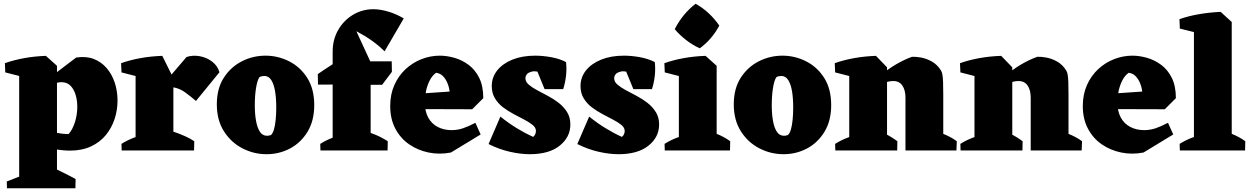

<svg xmlns="http://www.w3.org/2000/svg" viewBox="-20 -800 6657 1021"><path d="M351 1Q295 1 226.5 -17Q158 -35 102 -65L180 -136Q198 -122 225.5 -110.5Q253 -99 284.5 -93Q316 -87 345 -87Q366 -111 378.5 -150.5Q391 -190 391 -232Q391 -266 382 -296Q373 -326 354.5 -344.5Q336 -363 307 -363Q288 -363 265 -353.5Q242 -344 216 -327L207 -359L385 -494Q438 -502 478.5 -486.5Q519 -471 547.5 -437.5Q576 -404 590.5 -359.5Q605 -315 605 -265Q605 -215 589.5 -167.5Q574 -120 543 -82Q512 -44 464 -21.5Q416 1 351 1ZM17 201 16 165Q48 152 82.5 139Q117 126 148 113L140 201ZM218 201 251 86Q284 102 317.5 118.5Q351 135 382 152L381 201ZM82 201V-445L224 -503L283 -450V201ZM8 -415 6 -464Q54 -481 109.5 -491Q165 -501 225 -503L229 -455L133 -383Z M701 0V-445L843 -503L902 -384V0ZM777 -246 813 -311 972 -497Q1006 -508 1043 -501Q1080 -494 1108.5 -472Q1137 -450 1147 -416L1022 -263Q996 -286 965 -308.5Q934 -331 899 -336ZM626 -415 624 -464Q672 -481 727.5 -491Q783 -501 843 -503L838 -417L751 -383ZM627 0 626 -35Q658 -55 692.5 -68Q727 -81 758 -88L750 0ZM845 0 878 -107Q900 -101 923 -92.5Q946 -84 969 -73.5Q992 -63 1013 -49L1012 0Z M1397 20Q1330 20 1269.5 -11Q1209 -42 1171 -101.5Q1133 -161 1133 -245Q1133 -329 1170 -386.5Q1207 -444 1266 -474Q1325 -504 1392 -504Q1458 -504 1517.5 -474Q1577 -444 1614 -385.5Q1651 -327 1651 -241Q1651 -158 1615.5 -99.5Q1580 -41 1522.5 -10.5Q1465 20 1397 20ZM1400 -78Q1410 -78 1421 -82Q1431 -91 1437 -112Q1443 -133 1446 -163.5Q1449 -194 1449 -229Q1449 -276 1443 -313.5Q1437 -351 1423 -373.5Q1409 -396 1386 -396Q1379 -396 1371.5 -394.5Q1364 -393 1359 -389Q1348 -372 1341.5 -332Q1335 -292 1335 -239Q1335 -194 1341.5 -157.5Q1348 -121 1362 -99.5Q1376 -78 1400 -78Z M1749 0V-526Q1749 -589 1778 -640Q1807 -691 1856.5 -721Q1906 -751 1966 -751Q2001 -751 2044 -738.5Q2087 -726 2127 -702L2025 -527Q1994 -558 1956.5 -584.5Q1919 -611 1875 -634L1952 -467L1951 -437V0ZM1684 0 1683 -35Q1715 -55 1749.5 -68Q1784 -81 1815 -88L1807 0ZM1878 0 1911 -107Q1944 -97 1977.5 -83Q2011 -69 2042 -49L2041 0ZM1671 -350 1670 -406Q1706 -431 1742 -454Q1778 -477 1813 -499L1895 -426L1892 -351ZM1894 -349V-474H2063L2064 -418L2012 -349Z M2378 11Q2317 23 2259 11Q2201 -1 2155 -33Q2109 -65 2082 -116.5Q2055 -168 2055 -236Q2055 -298 2077 -347.5Q2099 -397 2136.5 -432Q2174 -467 2221.5 -485.5Q2269 -504 2319 -504Q2356 -504 2396.5 -492.5Q2437 -481 2472 -455Q2507 -429 2528.5 -385.5Q2550 -342 2550 -278L2370 -271Q2375 -301 2367.5 -333Q2360 -365 2342.5 -387.5Q2325 -410 2299 -413Q2279 -399 2265.5 -373Q2252 -347 2245.5 -316Q2239 -285 2239 -257Q2239 -208 2257 -175Q2275 -142 2307.5 -125Q2340 -108 2381 -108Q2413 -108 2442.5 -118Q2472 -128 2508 -147L2536 -85ZM2491 -219 2181 -220 2165 -299 2442 -318 2550 -278Z M2797 20Q2748 20 2691 7Q2634 -6 2578 -34L2641 -180Q2683 -146 2727 -119Q2771 -92 2815 -72Q2823 -78 2826.5 -87Q2830 -96 2830 -103Q2830 -121 2813 -135Q2796 -149 2769.5 -163Q2743 -177 2712.5 -193Q2682 -209 2655.5 -229Q2629 -249 2612 -277Q2595 -305 2595 -342Q2595 -389 2624 -425.5Q2653 -462 2705 -483Q2757 -504 2826 -504Q2866 -504 2910.5 -496Q2955 -488 2990 -470L2953 -379Q2923 -397 2885.5 -408.5Q2848 -420 2817 -421Q2790 -416 2782 -405.5Q2774 -395 2774 -384Q2774 -365 2791.5 -350Q2809 -335 2836 -320.5Q2863 -306 2893.5 -290Q2924 -274 2951 -253Q2978 -232 2995.5 -204Q3013 -176 3013 -138Q3013 -71 2956.5 -25.5Q2900 20 2797 20ZM2876 -326 2813 -480 2990 -470Q2994 -434 2990 -397.5Q2986 -361 2975 -326Z M3269 20Q3220 20 3163 7Q3106 -6 3050 -34L3113 -180Q3155 -146 3199 -119Q3243 -92 3287 -72Q3295 -78 3298.5 -87Q3302 -96 3302 -103Q3302 -121 3285 -135Q3268 -149 3241.5 -163Q3215 -177 3184.5 -193Q3154 -209 3127.5 -229Q3101 -249 3084 -277Q3067 -305 3067 -342Q3067 -389 3096 -425.5Q3125 -462 3177 -483Q3229 -504 3298 -504Q3338 -504 3382.5 -496Q3427 -488 3462 -470L3425 -379Q3395 -397 3357.5 -408.5Q3320 -420 3289 -421Q3262 -416 3254 -405.5Q3246 -395 3246 -384Q3246 -365 3263.5 -350Q3281 -335 3308 -320.5Q3335 -306 3365.5 -290Q3396 -274 3423 -253Q3450 -232 3467.5 -204Q3485 -176 3485 -138Q3485 -71 3428.5 -25.5Q3372 20 3269 20ZM3348 -326 3285 -480 3462 -470Q3466 -434 3462 -397.5Q3458 -361 3447 -326Z M3590 0V-445L3732 -503L3791 -450V0ZM3515 0 3514 -35Q3546 -55 3580.5 -68Q3615 -81 3646 -88L3638 0ZM3683 0 3716 -115Q3749 -105 3790.5 -88.5Q3832 -72 3863 -49L3862 0ZM3515 -415 3513 -464Q3561 -481 3616.5 -491Q3672 -501 3732 -503L3727 -417L3640 -383ZM3701 -543Q3662 -561 3628 -587.5Q3594 -614 3568 -645Q3589 -686 3617 -720Q3645 -754 3679 -780Q3717 -759 3749 -729Q3781 -699 3805 -664Q3786 -628 3759.5 -597Q3733 -566 3701 -543Z M4146 20Q4079 20 4018.5 -11Q3958 -42 3920 -101.5Q3882 -161 3882 -245Q3882 -329 3919 -386.5Q3956 -444 4015 -474Q4074 -504 4141 -504Q4207 -504 4266.5 -474Q4326 -444 4363 -385.5Q4400 -327 4400 -241Q4400 -158 4364.5 -99.5Q4329 -41 4271.5 -10.5Q4214 20 4146 20ZM4149 -78Q4159 -78 4170 -82Q4180 -91 4186 -112Q4192 -133 4195 -163.5Q4198 -194 4198 -229Q4198 -276 4192 -313.5Q4186 -351 4172 -373.5Q4158 -396 4135 -396Q4128 -396 4120.5 -394.5Q4113 -393 4108 -389Q4097 -372 4090.5 -332Q4084 -292 4084 -239Q4084 -194 4090.5 -157.5Q4097 -121 4111 -99.5Q4125 -78 4149 -78Z M4496 0V-445L4638 -503L4697 -442V0ZM4795 0V-281Q4795 -322 4777.5 -346.5Q4760 -371 4725 -369Q4702 -368 4676.5 -356.5Q4651 -345 4626 -328.5Q4601 -312 4577 -294L4576 -315Q4616 -360 4658.5 -396Q4701 -432 4744.5 -457.5Q4788 -483 4830 -498Q4850 -499 4878 -494Q4906 -489 4935 -473Q4964 -457 4984 -425Q4989 -417 4991.5 -403Q4994 -389 4995 -364Q4996 -339 4996 -294V0ZM4421 -415 4419 -464Q4467 -481 4522.5 -491Q4578 -501 4638 -503L4633 -417L4546 -383ZM4422 0 4421 -35Q4453 -55 4487.5 -68Q4522 -81 4553 -88L4545 0ZM4588 0 4621 -115Q4654 -105 4687.5 -88.5Q4721 -72 4752 -49L4751 0ZM4887 0 4920 -115Q4953 -105 4995 -88.5Q5037 -72 5068 -49L5066 0Z M5162 0V-445L5304 -503L5363 -442V0ZM5461 0V-281Q5461 -322 5443.5 -346.5Q5426 -371 5391 -369Q5368 -368 5342.5 -356.5Q5317 -345 5292 -328.5Q5267 -312 5243 -294L5242 -315Q5282 -360 5324.5 -396Q5367 -432 5410.5 -457.5Q5454 -483 5496 -498Q5516 -499 5544 -494Q5572 -489 5601 -473Q5630 -457 5650 -425Q5655 -417 5657.5 -403Q5660 -389 5661 -364Q5662 -339 5662 -294V0ZM5087 -415 5085 -464Q5133 -481 5188.5 -491Q5244 -501 5304 -503L5299 -417L5212 -383ZM5088 0 5087 -35Q5119 -55 5153.5 -68Q5188 -81 5219 -88L5211 0ZM5254 0 5287 -115Q5320 -105 5353.5 -88.5Q5387 -72 5418 -49L5417 0ZM5553 0 5586 -115Q5619 -105 5661 -88.5Q5703 -72 5734 -49L5732 0Z M6061 11Q6000 23 5942 11Q5884 -1 5838 -33Q5792 -65 5765 -116.5Q5738 -168 5738 -236Q5738 -298 5760 -347.5Q5782 -397 5819.5 -432Q5857 -467 5904.5 -485.5Q5952 -504 6002 -504Q6039 -504 6079.5 -492.5Q6120 -481 6155 -455Q6190 -429 6211.5 -385.5Q6233 -342 6233 -278L6053 -271Q6058 -301 6050.5 -333Q6043 -365 6025.5 -387.5Q6008 -410 5982 -413Q5962 -399 5948.5 -373Q5935 -347 5928.5 -316Q5922 -285 5922 -257Q5922 -208 5940 -175Q5958 -142 5990.5 -125Q6023 -108 6064 -108Q6096 -108 6125.5 -118Q6155 -128 6191 -147L6219 -85ZM6174 -219 5864 -220 5848 -299 6125 -318 6233 -278Z M6329 0V-679L6471 -737L6530 -683V0ZM6254 0 6253 -35Q6285 -55 6319.5 -68Q6354 -81 6385 -88L6377 0ZM6422 0 6455 -115Q6488 -105 6529.5 -88.5Q6571 -72 6602 -49L6601 0ZM6254 -648 6252 -698Q6300 -715 6355.5 -724.5Q6411 -734 6471 -737L6466 -651L6379 -617Z"/></svg>

Font: Eczar ExtraBold
Style: Regular
Weight: 800
Designer: Vaibhav Singh
Foundry: Rosetta Type Foundry
Version: Version 2.000